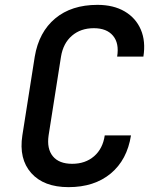

<svg xmlns="http://www.w3.org/2000/svg" viewBox="-20 -760 640 790"><path d="M262 10Q160 10 108.5 -48Q57 -106 72 -203L123 -527Q140 -628 207 -684Q274 -740 381 -740Q447 -740 493 -713Q539 -686 559.5 -638Q580 -590 570 -527H462Q471 -582 445 -613Q419 -644 366 -644Q312 -644 276 -613Q240 -582 231 -527L180 -203Q172 -148 197.5 -117Q223 -86 277 -86Q331 -86 367 -117Q403 -148 411 -203H519Q503 -102 435.5 -46Q368 10 262 10Z"/></svg>

Font: JetBrains Mono NL SemiBold
Style: Italic
Weight: 600
Italic angle: -9°
Monospace: yes
Designer: Philipp Nurullin, Konstantin Bulenkov
Foundry: JetBrains
Version: Version 2.305; ttfautohint (v1.8.4.7-5d5b)